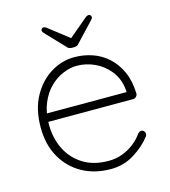

<svg xmlns="http://www.w3.org/2000/svg" viewBox="-104 -764 757 857"><g transform="rotate(-15 274.0 -335.0)"><path d="M304 10Q229 10 171.5 -22Q114 -54 81 -112.5Q48 -171 48 -250Q48 -334 80.5 -393Q113 -452 164.5 -483.5Q216 -515 274 -515Q316 -515 356 -501.5Q396 -488 427.5 -459.5Q459 -431 478.5 -388.5Q498 -346 500 -287Q500 -279 494 -272.5Q488 -266 480 -266H72L66 -304H469L459 -295V-313Q454 -366 425.5 -402Q397 -438 357 -456.5Q317 -475 274 -475Q244 -475 211 -461.5Q178 -448 150 -420.5Q122 -393 104.5 -351Q87 -309 87 -253Q87 -192 111.5 -141Q136 -90 184.5 -59Q233 -28 304 -28Q338 -28 368 -39.5Q398 -51 422 -70Q446 -89 461 -111Q469 -120 478 -120Q485 -120 490 -114.5Q495 -109 495 -102Q495 -95 491 -90Q460 -50 411.5 -20Q363 10 304 10ZM285 -558H275Q259 -558 251 -570L170 -655Q164 -661 164 -667Q164 -672 167.5 -675.5Q171 -679 176 -679Q183 -679 195 -669L286 -598L275 -594L365 -670Q370 -675 375 -677.5Q380 -680 384 -680Q389 -680 392.5 -676.5Q396 -673 396 -668Q396 -665 394.5 -662Q393 -659 390 -656L309 -570Q301 -558 285 -558Z"/></g></svg>

Font: Quicksand Variable Light
Style: Regular
Weight: 300
Designer: Andrew Paglinawan
Foundry: Andrew Paglinawan
Version: Version 3.004